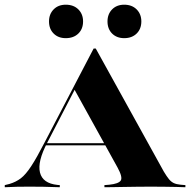

<svg xmlns="http://www.w3.org/2000/svg" viewBox="-41 -785 797 805"><path d="M157.3 -187.1Q115.3 -107.3 126.6 -61.7Q137.9 -16.1 200 -9.7L209.7 -8.9V0Q166.1 -1.6 139.1 -2Q112.1 -2.4 82.3 -2.4Q54 -2.4 31.9 -2Q9.7 -1.6 -21 0V-8.9L-1.6 -13.7Q25.8 -21.8 46.4 -37.5Q66.9 -53.2 89.9 -88.3Q112.9 -123.4 145.2 -186.3L351.6 -581.5H360.5L646 -65.3Q658.1 -45.2 667.3 -33.9Q676.6 -22.6 687.9 -17.3Q699.2 -12.1 716.9 -10.5L736.3 -8.9V0Q721 -0.8 698.8 -1.2Q676.6 -1.6 649.2 -2Q621.8 -2.4 591.9 -2.4H590.3Q560.5 -2.4 532.3 -2Q504 -1.6 478.6 -1.2Q453.2 -0.8 432.3 -0.4Q411.3 0 396.8 0V-8.9L416.9 -10.5Q456.5 -14.5 465.3 -28.2Q474.2 -41.9 451.6 -83.1L270.2 -411.3L286.3 -436.3ZM147.6 -175.8 152.4 -184.7H444.4L450 -175.8ZM234.7 -625Q203.2 -625 183.9 -644.4Q164.5 -663.7 164.5 -695.2Q164.5 -725.8 183.9 -745.6Q203.2 -765.3 234.7 -765.3Q267.7 -765.3 287.5 -745.6Q307.3 -725.8 307.3 -695.2Q307.3 -663.7 287.5 -644.4Q267.7 -625 234.7 -625ZM479.8 -625Q448.4 -625 429 -644.4Q409.7 -663.7 409.7 -695.2Q409.7 -725.8 429 -745.6Q448.4 -765.3 479.8 -765.3Q512.1 -765.3 531.9 -745.6Q551.6 -725.8 551.6 -695.2Q551.6 -663.7 531.9 -644.4Q512.1 -625 479.8 -625Z"/></svg>

Font: Playfair 144pt SemiExpanded Black
Style: Regular
Weight: 900
Width: 6
Designer: Claus Eggers Sørensen
Foundry: Claus Eggers Sørensen
Version: Version 2.203